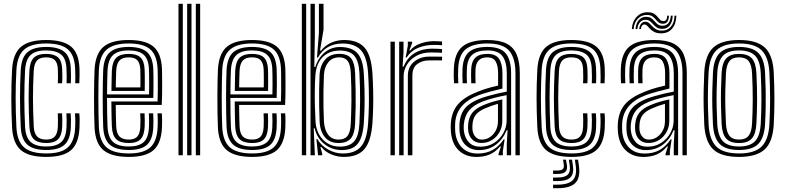

<svg xmlns="http://www.w3.org/2000/svg" viewBox="-20 -820 4150 1014"><path d="M224.6 8.7Q131.6 8.7 90 -27.4Q48.5 -63.5 43.8 -145.9Q41.8 -186.1 40.8 -225Q39.7 -263.8 39.7 -301.7Q39.7 -339.6 40.7 -377.3Q41.7 -414.9 43.8 -452.9Q48.9 -537.9 91.5 -573.3Q134.1 -608.7 223.2 -608.7Q313.5 -608.7 355.2 -574Q396.9 -539.4 399.8 -457.3Q400.2 -441.5 400.2 -420.9Q400.1 -400.3 398.8 -380.4H377.3Q378.1 -393.7 378 -413.2Q377.9 -432.7 376.9 -456.5Q374.2 -528.2 338.6 -559.3Q302.9 -590.4 223.2 -590.4Q144 -590.4 107.6 -558.2Q71.1 -526 66.7 -451.7Q64.7 -415.3 63.7 -378.7Q62.6 -342.1 62.6 -304.5Q62.5 -267 63.6 -227.8Q64.7 -188.6 66.7 -146.7Q70.7 -73.5 107.5 -41.5Q144.2 -9.6 224.6 -9.6Q303.1 -9.6 338.3 -41.5Q373.6 -73.5 376.9 -146.4Q378.2 -170.5 377.7 -189.5Q377.3 -208.5 375.9 -221.4H398.7Q400.3 -209.4 400.7 -189Q401 -168.5 399.8 -145.4Q396.1 -62.8 355.4 -27.1Q314.7 8.7 224.6 8.7ZM224.6 -27.9Q155.1 -27.9 124 -56.4Q92.9 -85 89.6 -148.1Q87.6 -190.3 86.6 -229.1Q85.6 -267.9 85.6 -304.6Q85.5 -341.3 86.6 -377.3Q87.6 -413.3 89.5 -449.8Q93.4 -518.4 126.3 -545.3Q159.2 -572.1 223.2 -572.1Q289 -572.1 320.4 -545.9Q351.9 -519.7 354 -455.8Q354.8 -434.1 354.9 -415.1Q355 -396.1 354 -380.4H331.5Q332.3 -394.2 332.2 -413.2Q332.1 -432.1 331.1 -455.3Q329.4 -511.1 302.2 -532.4Q275 -553.7 223.2 -553.7Q168.1 -553.7 141.9 -529.7Q115.7 -505.7 112.4 -448.5Q110.5 -410.8 109.5 -374.6Q108.4 -338.3 108.5 -301.9Q108.5 -265.4 109.5 -227.8Q110.5 -190.2 112.4 -150Q115.4 -95 141.5 -70.7Q167.5 -46.3 224.6 -46.3Q276.4 -46.3 302.5 -69.1Q328.6 -91.8 331.1 -147.3Q332.1 -168 332 -186.6Q331.9 -205.3 330.4 -221.4H353.2Q354.5 -206.9 354.8 -188.2Q355.1 -169.5 354 -146.7Q351.2 -83.9 321.1 -55.9Q291 -27.9 224.6 -27.9ZM224.6 -64.6Q179.2 -64.6 158.4 -85.2Q137.7 -105.8 135.3 -150.9Q133.3 -192.9 132.3 -230.4Q131.2 -267.8 131.2 -303.1Q131.2 -338.3 132.3 -373.8Q133.3 -409.2 135.3 -447.4Q138.1 -494.6 158.5 -515Q179 -535.4 223.2 -535.4Q265.3 -535.4 286.1 -517.3Q306.9 -499.2 308.4 -453.2Q308.9 -437 309.2 -416.5Q309.4 -396.1 308 -380.4H285Q286.4 -396.2 286.2 -415.1Q286 -434.1 285.5 -452.7Q284.5 -486.8 270.1 -501.9Q255.7 -517.1 223.2 -517.1Q190.4 -517.1 175.3 -500.3Q160.2 -483.5 158.1 -445.7Q156.2 -408.3 155.2 -373.1Q154.1 -337.9 154.1 -302.6Q154.1 -267.3 155.2 -230.2Q156.2 -193.2 158.2 -152.1Q160 -116.2 175.6 -99.6Q191.1 -82.9 224.6 -82.9Q255.7 -82.9 269.9 -99.5Q284 -116.1 285.5 -150.2Q286.2 -167.4 286.1 -185.9Q286.1 -204.5 285 -221.4H307.8Q308.9 -207.1 309.1 -187.5Q309.2 -167.8 308.4 -149.3Q306.4 -105.1 286.8 -84.9Q267.2 -64.6 224.6 -64.6Z M660.7 8.7Q569.6 8.7 526.8 -26.5Q484 -61.7 479.4 -144.9Q477.8 -178.7 477.2 -220.3Q476.5 -262 476.6 -305.1Q476.6 -348.3 477.4 -387Q478.2 -425.8 479.4 -453.5Q484.5 -537.8 527 -573.2Q569.6 -608.7 659.3 -608.7Q748.5 -608.7 790 -574.1Q831.5 -539.6 835.4 -457.3Q835.7 -449.6 836 -427.9Q836.2 -406.1 836.3 -377.2Q836.5 -348.3 836 -318.6Q835.6 -289 834.2 -265.7H591.3Q591.5 -243.6 591.8 -224Q592 -204.5 592.6 -186.8Q593.1 -169.1 593.7 -152.1Q595.5 -115 611.1 -99Q626.7 -82.9 660.7 -82.9Q690.1 -82.9 704.6 -98.2Q719.1 -113.5 721 -150.5Q721.7 -165.6 721.7 -184.9Q721.8 -204.2 720.5 -221.4H743.4Q744.7 -203.3 744.6 -183.3Q744.5 -163.4 743.9 -149.6Q741.6 -104.1 722.1 -84.3Q702.7 -64.6 660.7 -64.6Q615 -64.6 594.1 -84.7Q573.2 -104.8 570.8 -150.9Q570 -171.3 569.4 -193.4Q568.8 -215.5 568.6 -238.5Q568.3 -261.6 568.1 -284.3H812.1Q813.1 -308.7 813.3 -335.7Q813.6 -362.6 813.4 -387.3Q813.3 -412.1 813.1 -430.5Q812.8 -448.9 812.4 -456.2Q809.1 -528.2 773.6 -559.3Q738 -590.4 659.3 -590.4Q581.2 -590.4 543.9 -558.7Q506.5 -527 502.2 -451.8Q501 -426.9 500.3 -389Q499.5 -351.2 499.5 -307.8Q499.4 -264.5 500.1 -222.4Q500.7 -180.4 502.2 -147.2Q506.1 -74.2 542.5 -41.9Q578.8 -9.6 660.7 -9.6Q738 -9.6 773.4 -41.3Q808.9 -72.9 812.4 -146.3Q812.9 -156.7 813.1 -169.9Q813.3 -183.1 813 -196.6Q812.7 -210.2 811.7 -221.4H834.6Q836.1 -204.6 836.1 -183.3Q836.1 -162 835.4 -145.4Q831.4 -62.8 790.8 -27.1Q750.2 8.7 660.7 8.7ZM660.7 -27.9Q591.2 -27.9 559.8 -56.1Q528.4 -84.2 525.1 -148.1Q523.8 -178.9 523.1 -219.6Q522.4 -260.4 522.4 -303.5Q522.4 -346.6 523.1 -385.1Q523.8 -423.5 525 -449.8Q528.9 -518.2 561.7 -545.2Q594.6 -572.1 659.3 -572.1Q725.6 -572.1 756.1 -545.3Q786.6 -518.4 789.5 -455.7Q790 -446.9 790.3 -422.5Q790.6 -398 790.6 -366.1Q790.5 -334.2 789.6 -302.8H545.2Q545.2 -260.3 545.9 -220.1Q546.6 -179.9 547.9 -150.1Q550.9 -93.8 577.4 -70.1Q603.9 -46.3 660.7 -46.3Q711.9 -46.3 737.9 -68.7Q763.9 -91.1 766.6 -147.6Q767.4 -163 767.4 -183Q767.4 -203.1 766.2 -221.4H789.1Q790.3 -203.4 790.3 -183.4Q790.3 -163.4 789.5 -147Q786.5 -83.4 756.6 -55.6Q726.6 -27.9 660.7 -27.9ZM545.3 -321.3H767.2Q767.8 -348.9 767.8 -375.9Q767.7 -403 767.4 -424.2Q767.1 -445.4 766.6 -454.8Q764.4 -507.6 739.3 -530.6Q714.2 -553.7 659.3 -553.7Q604.1 -553.7 577.7 -529.9Q551.2 -506 547.9 -448.5Q546.8 -424.7 546.2 -390.6Q545.6 -356.4 545.3 -321.3ZM568.5 -339.8Q568.6 -353.8 569 -373.6Q569.3 -393.5 569.8 -413.4Q570.2 -433.4 570.8 -447.3Q573.5 -495.5 594.6 -515.4Q615.7 -535.4 659.3 -535.4Q702.2 -535.4 722 -516.5Q741.8 -497.6 743.7 -454.3Q744.2 -445.3 744.5 -426.9Q744.7 -408.6 744.7 -385.7Q744.7 -362.8 744.3 -339.8ZM591.5 -358.3H721.5Q721.8 -378.6 721.8 -398.1Q721.7 -417.6 721.5 -432.2Q721.3 -446.9 721 -452.3Q719.5 -486.2 705.5 -501.6Q691.5 -517.1 659.3 -517.1Q626 -517.1 610.8 -500.2Q595.7 -483.4 593.7 -446.4Q593.3 -431.9 592.8 -417.7Q592.3 -403.5 592 -388.9Q591.8 -374.3 591.5 -358.3Z M1014.2 0V-800H1037.1V0ZM922.6 0V-800H945.5V0ZM968.4 0V-800H991.3V0Z M1312.2 8.7Q1221.1 8.7 1178.3 -26.5Q1135.5 -61.7 1130.9 -144.9Q1129.3 -178.7 1128.7 -220.3Q1128 -262 1128.1 -305.1Q1128.1 -348.3 1128.9 -387Q1129.7 -425.8 1130.9 -453.5Q1136 -537.8 1178.5 -573.2Q1221.1 -608.7 1310.8 -608.7Q1400 -608.7 1441.5 -574.1Q1483 -539.6 1486.9 -457.3Q1487.2 -449.6 1487.5 -427.9Q1487.7 -406.1 1487.8 -377.2Q1488 -348.3 1487.5 -318.6Q1487.1 -289 1485.7 -265.7H1242.8Q1243 -243.6 1243.3 -224Q1243.5 -204.5 1244.1 -186.8Q1244.6 -169.1 1245.2 -152.1Q1247 -115 1262.6 -99Q1278.2 -82.9 1312.2 -82.9Q1341.6 -82.9 1356.1 -98.2Q1370.6 -113.5 1372.5 -150.5Q1373.2 -165.6 1373.2 -184.9Q1373.3 -204.2 1372 -221.4H1394.9Q1396.2 -203.3 1396.1 -183.3Q1396 -163.4 1395.4 -149.6Q1393.1 -104.1 1373.6 -84.3Q1354.2 -64.6 1312.2 -64.6Q1266.5 -64.6 1245.6 -84.7Q1224.7 -104.8 1222.3 -150.9Q1221.5 -171.3 1220.9 -193.4Q1220.3 -215.5 1220.1 -238.5Q1219.8 -261.6 1219.6 -284.3H1463.6Q1464.6 -308.7 1464.8 -335.7Q1465.1 -362.6 1464.9 -387.3Q1464.8 -412.1 1464.6 -430.5Q1464.3 -448.9 1463.9 -456.2Q1460.6 -528.2 1425.1 -559.3Q1389.5 -590.4 1310.8 -590.4Q1232.7 -590.4 1195.4 -558.7Q1158 -527 1153.7 -451.8Q1152.5 -426.9 1151.8 -389Q1151 -351.2 1151 -307.8Q1150.9 -264.5 1151.6 -222.4Q1152.2 -180.4 1153.7 -147.2Q1157.6 -74.2 1194 -41.9Q1230.3 -9.6 1312.2 -9.6Q1389.5 -9.6 1424.9 -41.3Q1460.4 -72.9 1463.9 -146.3Q1464.4 -156.7 1464.6 -169.9Q1464.8 -183.1 1464.5 -196.6Q1464.2 -210.2 1463.2 -221.4H1486.1Q1487.6 -204.6 1487.6 -183.3Q1487.6 -162 1486.9 -145.4Q1482.9 -62.8 1442.3 -27.1Q1401.7 8.7 1312.2 8.7ZM1312.2 -27.9Q1242.7 -27.9 1211.3 -56.1Q1179.9 -84.2 1176.6 -148.1Q1175.3 -178.9 1174.6 -219.6Q1173.9 -260.4 1173.9 -303.5Q1173.9 -346.6 1174.6 -385.1Q1175.3 -423.5 1176.5 -449.8Q1180.4 -518.2 1213.2 -545.2Q1246.1 -572.1 1310.8 -572.1Q1377.1 -572.1 1407.6 -545.3Q1438.1 -518.4 1441 -455.7Q1441.5 -446.9 1441.8 -422.5Q1442.1 -398 1442.1 -366.1Q1442 -334.2 1441.1 -302.8H1196.7Q1196.7 -260.3 1197.4 -220.1Q1198.1 -179.9 1199.4 -150.1Q1202.4 -93.8 1228.9 -70.1Q1255.4 -46.3 1312.2 -46.3Q1363.4 -46.3 1389.4 -68.7Q1415.4 -91.1 1418.1 -147.6Q1418.9 -163 1418.9 -183Q1418.9 -203.1 1417.7 -221.4H1440.6Q1441.8 -203.4 1441.8 -183.4Q1441.8 -163.4 1441 -147Q1438 -83.4 1408.1 -55.6Q1378.1 -27.9 1312.2 -27.9ZM1196.8 -321.3H1418.7Q1419.3 -348.9 1419.3 -375.9Q1419.2 -403 1418.9 -424.2Q1418.6 -445.4 1418.1 -454.8Q1415.9 -507.6 1390.8 -530.6Q1365.7 -553.7 1310.8 -553.7Q1255.6 -553.7 1229.2 -529.9Q1202.7 -506 1199.4 -448.5Q1198.3 -424.7 1197.7 -390.6Q1197.1 -356.4 1196.8 -321.3ZM1220 -339.8Q1220.1 -353.8 1220.5 -373.6Q1220.8 -393.5 1221.3 -413.4Q1221.7 -433.4 1222.3 -447.3Q1225 -495.5 1246.1 -515.4Q1267.2 -535.4 1310.8 -535.4Q1353.7 -535.4 1373.5 -516.5Q1393.3 -497.6 1395.2 -454.3Q1395.7 -445.3 1396 -426.9Q1396.2 -408.6 1396.2 -385.7Q1396.2 -362.8 1395.8 -339.8ZM1243 -358.3H1373Q1373.3 -378.6 1373.3 -398.1Q1373.2 -417.6 1373 -432.2Q1372.8 -446.9 1372.5 -452.3Q1371 -486.2 1357 -501.6Q1343 -517.1 1310.8 -517.1Q1277.5 -517.1 1262.3 -500.2Q1247.2 -483.4 1245.2 -446.4Q1244.8 -431.9 1244.3 -417.7Q1243.8 -403.5 1243.5 -388.9Q1243.3 -374.3 1243 -358.3Z M1574.1 0V-800H1597V0ZM1619.9 0V-800H1642.8V-631.3L1639.9 -466.3H1645.1Q1661.4 -516.9 1696.8 -544.8Q1732.2 -572.8 1779.2 -571.7Q1839.4 -570.5 1867.8 -538.7Q1896.3 -506.9 1901.1 -435.3Q1904.1 -387.1 1905.1 -343.2Q1906.1 -299.3 1905.2 -256.1Q1904.2 -213 1901.1 -166.9Q1895.5 -93.1 1868.8 -60.3Q1842.1 -27.5 1785.3 -27.5Q1732.7 -27.5 1693.3 -59Q1653.8 -90.5 1642.2 -141.8L1636.9 -141.7L1642.8 0ZM1774.4 -45.6Q1825.4 -45.6 1850.2 -73.3Q1874.9 -101 1878.3 -168.4Q1881.1 -229.1 1881.7 -291Q1882.3 -352.9 1878.2 -435Q1874.9 -498.2 1850.9 -525.6Q1827 -553 1775 -553Q1737.5 -553 1709.6 -537.7Q1681.7 -522.4 1665.4 -493.8Q1649 -465.2 1645.7 -425.2Q1643.2 -389.5 1642.6 -347.7Q1641.9 -305.9 1643 -262.5Q1644.2 -219 1646.3 -178.1Q1648.5 -139.8 1665.2 -109.8Q1682 -79.9 1710.1 -62.8Q1738.3 -45.6 1774.4 -45.6ZM1768.3 -64.7Q1721.6 -64.7 1696.1 -95.3Q1670.5 -125.9 1668 -177.9Q1666.2 -217.9 1665.6 -261.5Q1664.9 -305 1665.5 -347.2Q1666.1 -389.3 1667.8 -425Q1670.6 -474.9 1697.1 -505.3Q1723.7 -535.6 1772 -535.6Q1816 -535.6 1834.6 -511.3Q1853.2 -487.1 1855.4 -435Q1857.4 -385.7 1858.1 -342.6Q1858.9 -299.5 1858.3 -257.2Q1857.7 -215 1855.5 -167.8Q1853 -111.8 1832.3 -88.3Q1811.7 -64.7 1768.3 -64.7ZM1768.2 -82.9Q1800.2 -82.9 1815.3 -102.4Q1830.5 -121.8 1832.6 -167.9Q1835.3 -226.6 1836 -289.5Q1836.6 -352.4 1832.6 -434.5Q1830.5 -479.7 1816 -498.4Q1801.5 -517.1 1771.9 -517.1Q1734.5 -517.1 1713.8 -491.2Q1693.1 -465.4 1690.8 -424.8Q1688.9 -386.7 1688.3 -342.5Q1687.6 -298.2 1688.3 -255.4Q1689 -212.6 1690.8 -178.6Q1693.3 -135.8 1712.6 -109.4Q1731.9 -82.9 1768.2 -82.9ZM1795.9 8.7Q1760.9 8.7 1728.8 -5Q1696.7 -18.7 1677 -43.6H1672.3L1681.7 -7.6L1681.8 0H1659.9L1650.8 -85.6H1656Q1676.1 -51 1713.2 -30.2Q1750.2 -9.4 1790.9 -9.4Q1853.6 -9.4 1885.6 -44.9Q1917.6 -80.4 1924 -167.6Q1927 -210.8 1927.9 -254.3Q1928.9 -297.8 1927.9 -343Q1926.9 -388.2 1923.9 -435.7Q1918 -520.6 1885.5 -555.4Q1853 -590.2 1788.5 -590.2Q1744.6 -590.2 1711.1 -570.7Q1677.7 -551.2 1659.4 -516H1654L1664.3 -646.2V-800H1688.6V-663L1670 -552.7H1675.5Q1697.7 -580.5 1729.4 -594.6Q1761 -608.7 1797.2 -608.7Q1869.8 -608.7 1905 -568.9Q1940.1 -529.1 1946.7 -435.4Q1949.7 -387.9 1950.7 -343.8Q1951.7 -299.7 1950.8 -256.3Q1949.9 -212.8 1946.7 -166.9Q1939.5 -73.2 1904.4 -32.3Q1869.3 8.7 1795.9 8.7Z M2088.1 0V-600H2110.9L2111 -542L2106.2 -468.4H2111.8Q2131.2 -516.6 2170.3 -539.8Q2209.5 -563 2260.3 -563Q2273.6 -563 2290.8 -562.3Q2308.1 -561.7 2314.6 -561V-541.3Q2306 -541.9 2287.6 -542.4Q2269.3 -543 2255.5 -543Q2211.1 -543 2178.7 -525Q2146.4 -507 2129 -478.3Q2111.6 -449.6 2111.6 -417.2V0ZM2042.3 0V-600H2065.2V0ZM2133.9 0V-419.1Q2133.9 -467.2 2167 -494.1Q2200.1 -521 2245.9 -521Q2262.1 -521 2281.3 -521Q2300.4 -520.9 2314.6 -520.7V-500.8Q2300.6 -501.2 2280.9 -501.2Q2261.2 -501.1 2245.8 -501.1Q2209.8 -501.1 2183.9 -481.9Q2157.9 -462.7 2157.9 -421.2V0ZM2122.2 -516.6 2133.8 -578.5V-600H2156.5L2156.8 -593.2L2142 -553.4H2146.2Q2165.4 -578 2201 -590.4Q2236.7 -602.7 2271 -602.7Q2279.4 -602.7 2292.4 -602.2Q2305.3 -601.7 2314.6 -600.7V-580.9Q2307 -581.8 2294.8 -582.4Q2282.5 -582.9 2271.9 -582.9Q2225.3 -582.9 2187.7 -567.1Q2150 -551.4 2127.4 -516.6Z M2702.3 0V-432.4Q2702.3 -513.4 2669.2 -551.9Q2636.1 -590.4 2553.9 -590.4Q2477.8 -590.4 2440.3 -560.4Q2402.8 -530.4 2399.8 -457.1Q2399.1 -438 2399.1 -419Q2399.2 -400 2400.5 -380.4H2377.9Q2376.4 -401.7 2376.2 -419.2Q2376 -436.7 2376.9 -458Q2380.2 -539.2 2421.9 -573.9Q2463.6 -608.7 2553.9 -608.7Q2617.7 -608.7 2655.2 -589.7Q2692.6 -570.6 2708.9 -531.6Q2725.2 -492.6 2725.2 -432.4V0ZM2516.6 -45.3Q2558.7 -45.3 2589.9 -65.5Q2621.1 -85.8 2638.4 -117.5Q2655.7 -149.2 2655.7 -183.1V-317.5Q2623.6 -311.8 2586.5 -302Q2549.4 -292.3 2525.1 -282.4Q2479.3 -263.5 2456.8 -236.1Q2434.3 -208.7 2429.5 -162.9Q2428.7 -154.1 2428.9 -145.4Q2429.1 -136.7 2429.8 -129.1Q2434.6 -91.6 2456.4 -68.4Q2478.2 -45.3 2516.6 -45.3ZM2521.8 -64.9Q2491.2 -64.9 2473.3 -84Q2455.3 -103 2452.6 -131.3Q2451.8 -139.5 2451.8 -147.1Q2451.8 -154.6 2452.3 -161.9Q2455.6 -201.5 2474.8 -225Q2494.1 -248.6 2532.6 -264.7Q2558.3 -275.3 2581.5 -282.2Q2604.7 -289.1 2632.7 -294.8V-181.3Q2632.7 -149.8 2618.4 -123.3Q2604.1 -96.8 2579.1 -80.9Q2554.1 -64.9 2521.8 -64.9ZM2524.8 -82.8Q2548.3 -82.8 2567.5 -95.8Q2586.8 -108.7 2598.3 -130.6Q2609.8 -152.5 2609.8 -179.4V-271.8Q2592.8 -267.1 2575.8 -261.1Q2558.9 -255.1 2540.5 -247.2Q2507.1 -232.5 2492.1 -212.9Q2477.1 -193.2 2475.2 -160.7Q2474.6 -152.3 2474.8 -145.6Q2475 -139 2475.5 -133.1Q2477.5 -113.7 2490.2 -98.3Q2503 -82.8 2524.8 -82.8ZM2496.1 8.8Q2439.3 8.8 2403.1 -25.5Q2366.9 -59.7 2361.4 -123.8Q2360.4 -135.9 2360.3 -147.4Q2360.3 -158.8 2361.1 -170.6Q2365.8 -230.9 2398.7 -269.1Q2431.5 -307.3 2501.7 -335.2Q2518.3 -341.9 2534.2 -347.4Q2550.2 -352.8 2568.7 -357.8Q2587.1 -362.9 2610.6 -368.1V-432.5Q2610.6 -471.9 2598.2 -494.5Q2585.7 -517.1 2553.9 -517.1Q2522.1 -517.1 2507.3 -500.3Q2492.5 -483.5 2491.2 -452.4Q2490.8 -443.2 2490.7 -422.5Q2490.5 -401.8 2491.5 -380.4H2468.7Q2467.7 -402.8 2467.9 -422.1Q2468 -441.5 2468.4 -454.5Q2470.1 -495.1 2490.4 -515.2Q2510.8 -535.4 2553.9 -535.4Q2598.9 -535.4 2616.2 -508.5Q2633.5 -481.5 2633.5 -432.5V-352.4Q2601.3 -345.1 2568.5 -336.1Q2535.7 -327.2 2509.6 -317.8Q2450.2 -295.9 2418.4 -258.5Q2386.7 -221.2 2383.8 -168.8Q2383.4 -158.9 2383.3 -147.5Q2383.3 -136 2384.1 -125.7Q2388.6 -72.6 2419.6 -40.9Q2450.6 -9.1 2502.7 -9.1Q2549.5 -9.1 2583.3 -28.8Q2617 -48.6 2639.7 -83.8H2645L2635.7 -21.9V0H2613.1L2612.7 -7.1L2625.5 -46.9H2621.2Q2597.5 -17.9 2566.9 -4.5Q2536.2 8.8 2496.1 8.8ZM2656.4 0.1V-58.3L2660.6 -131.9H2655.4Q2635.9 -83.7 2598.2 -55.4Q2560.5 -27.1 2509 -27.3Q2466.3 -27.4 2438.6 -54.1Q2411 -80.7 2407 -127.3Q2406.3 -136.6 2406.3 -147.1Q2406.2 -157.6 2406.7 -166.9Q2410.6 -219.5 2437.2 -249.8Q2463.8 -280 2517.4 -300.1Q2534.1 -306.4 2558.1 -313.2Q2582.1 -320.1 2608 -326.2Q2633.9 -332.3 2656.5 -336.3V-432.4Q2656.5 -491.8 2634.2 -522.7Q2611.8 -553.7 2553.9 -553.7Q2500.4 -553.7 2474 -530.7Q2447.6 -507.6 2445.5 -455Q2445 -440.3 2444.9 -420.7Q2444.7 -401.1 2446.1 -380.4H2423.3Q2422.1 -401 2422 -420.7Q2422 -440.4 2422.6 -455.4Q2425.1 -516.9 2456 -544.5Q2486.8 -572.1 2553.9 -572.1Q2623.5 -572.1 2651.4 -537.6Q2679.3 -503.1 2679.3 -432.4V0.1Z M2998.6 8.7Q2905.6 8.7 2864 -27.4Q2822.5 -63.5 2817.8 -145.9Q2815.8 -186.1 2814.8 -225Q2813.7 -263.8 2813.7 -301.7Q2813.7 -339.6 2814.7 -377.3Q2815.7 -414.9 2817.8 -452.9Q2822.9 -537.9 2865.5 -573.3Q2908.1 -608.7 2997.2 -608.7Q3087.5 -608.7 3129.2 -574Q3170.9 -539.4 3173.8 -457.3Q3174.2 -441.5 3174.2 -420.9Q3174.1 -400.3 3172.8 -380.4H3151.3Q3152.1 -393.7 3152 -413.2Q3151.9 -432.7 3150.9 -456.5Q3148.2 -528.2 3112.6 -559.3Q3076.9 -590.4 2997.2 -590.4Q2918 -590.4 2881.6 -558.2Q2845.1 -526 2840.7 -451.7Q2838.7 -415.3 2837.7 -378.7Q2836.6 -342.1 2836.6 -304.5Q2836.5 -267 2837.6 -227.8Q2838.7 -188.6 2840.7 -146.7Q2844.7 -73.5 2881.5 -41.5Q2918.2 -9.6 2998.6 -9.6Q3077.1 -9.6 3112.3 -41.5Q3147.6 -73.5 3150.9 -146.4Q3152.2 -170.5 3151.7 -189.5Q3151.3 -208.5 3149.9 -221.4H3172.7Q3174.3 -209.4 3174.7 -189Q3175 -168.5 3173.8 -145.4Q3170.1 -62.8 3129.4 -27.1Q3088.7 8.7 2998.6 8.7ZM2998.6 -27.9Q2929.1 -27.9 2898 -56.4Q2866.9 -85 2863.6 -148.1Q2861.6 -190.3 2860.6 -229.1Q2859.6 -267.9 2859.6 -304.6Q2859.5 -341.3 2860.6 -377.3Q2861.6 -413.3 2863.5 -449.8Q2867.4 -518.4 2900.3 -545.3Q2933.2 -572.1 2997.2 -572.1Q3063 -572.1 3094.4 -545.9Q3125.9 -519.7 3128 -455.8Q3128.8 -434.1 3128.9 -415.1Q3129 -396.1 3128 -380.4H3105.5Q3106.3 -394.2 3106.2 -413.2Q3106.1 -432.1 3105.1 -455.3Q3103.4 -511.1 3076.2 -532.4Q3049 -553.7 2997.2 -553.7Q2942.1 -553.7 2915.9 -529.7Q2889.7 -505.7 2886.4 -448.5Q2884.5 -410.8 2883.5 -374.6Q2882.4 -338.3 2882.5 -301.9Q2882.5 -265.4 2883.5 -227.8Q2884.5 -190.2 2886.4 -150Q2889.4 -95 2915.5 -70.7Q2941.5 -46.3 2998.6 -46.3Q3050.4 -46.3 3076.5 -69.1Q3102.6 -91.8 3105.1 -147.3Q3106.1 -168 3106 -186.6Q3105.9 -205.3 3104.4 -221.4H3127.2Q3128.5 -206.9 3128.8 -188.2Q3129.1 -169.5 3128 -146.7Q3125.2 -83.9 3095.1 -55.9Q3065 -27.9 2998.6 -27.9ZM2998.6 -64.6Q2953.2 -64.6 2932.4 -85.2Q2911.7 -105.8 2909.3 -150.9Q2907.3 -192.9 2906.3 -230.4Q2905.2 -267.8 2905.2 -303.1Q2905.2 -338.3 2906.3 -373.8Q2907.3 -409.2 2909.3 -447.4Q2912.1 -494.6 2932.5 -515Q2953 -535.4 2997.2 -535.4Q3039.3 -535.4 3060.1 -517.3Q3080.9 -499.2 3082.4 -453.2Q3082.9 -437 3083.2 -416.5Q3083.4 -396.1 3082 -380.4H3059Q3060.4 -396.2 3060.2 -415.1Q3060 -434.1 3059.5 -452.7Q3058.5 -486.8 3044.1 -501.9Q3029.7 -517.1 2997.2 -517.1Q2964.4 -517.1 2949.3 -500.3Q2934.2 -483.5 2932.1 -445.7Q2930.2 -408.3 2929.2 -373.1Q2928.1 -337.9 2928.1 -302.6Q2928.1 -267.3 2929.2 -230.2Q2930.2 -193.2 2932.2 -152.1Q2934 -116.2 2949.6 -99.6Q2965.1 -82.9 2998.6 -82.9Q3029.7 -82.9 3043.9 -99.5Q3058 -116.1 3059.5 -150.2Q3060.2 -167.4 3060.1 -185.9Q3060.1 -204.5 3059 -221.4H3081.8Q3082.9 -207.1 3083.1 -187.5Q3083.2 -167.8 3082.4 -149.3Q3080.4 -105.1 3060.8 -84.9Q3041.2 -64.6 2998.6 -64.6ZM3016.1 23.2H3032.9L3037.6 57.1Q3045.7 118.3 3018.7 146.1Q2991.8 174 2923.8 174H2900.9V155.2H2923.8Q2981.7 155.2 3004.7 131.8Q3027.7 108.4 3020.8 57.1ZM2953.6 23.2H2969L2973.7 50.3Q2978.1 75.2 2966.2 86.9Q2954.2 98.6 2923.8 98.6H2900.9V80.5H2923.8Q2944.1 80.5 2952 73.2Q2959.8 65.9 2957.6 50.3ZM2984.2 23.2H3001L3005.6 53.7Q3012.1 96.8 2992.7 116.5Q2973.3 136.3 2923.8 136.3H2900.9V117.5H2923.8Q2963 117.5 2978.4 102.3Q2993.8 87.2 2988.8 53.7Z M3584.3 0V-432.4Q3584.3 -513.4 3551.2 -551.9Q3518.1 -590.4 3435.9 -590.4Q3359.8 -590.4 3322.3 -560.4Q3284.8 -530.4 3281.8 -457.1Q3281.1 -438 3281.1 -419Q3281.2 -400 3282.5 -380.4H3259.9Q3258.4 -401.7 3258.2 -419.2Q3258 -436.7 3258.9 -458Q3262.2 -539.2 3303.9 -573.9Q3345.6 -608.7 3435.9 -608.7Q3499.7 -608.7 3537.2 -589.7Q3574.6 -570.6 3590.9 -531.6Q3607.2 -492.6 3607.2 -432.4V0ZM3398.6 -45.3Q3440.7 -45.3 3471.9 -65.5Q3503.1 -85.8 3520.4 -117.5Q3537.7 -149.2 3537.7 -183.1V-317.5Q3505.6 -311.8 3468.5 -302Q3431.4 -292.3 3407.1 -282.4Q3361.3 -263.5 3338.8 -236.1Q3316.3 -208.7 3311.5 -162.9Q3310.7 -154.1 3310.9 -145.4Q3311.1 -136.7 3311.8 -129.1Q3316.6 -91.6 3338.4 -68.4Q3360.2 -45.3 3398.6 -45.3ZM3403.8 -64.9Q3373.2 -64.9 3355.3 -84Q3337.3 -103 3334.6 -131.3Q3333.8 -139.5 3333.8 -147.1Q3333.8 -154.6 3334.3 -161.9Q3337.6 -201.5 3356.8 -225Q3376.1 -248.6 3414.6 -264.7Q3440.3 -275.3 3463.5 -282.2Q3486.7 -289.1 3514.7 -294.8V-181.3Q3514.7 -149.8 3500.4 -123.3Q3486.1 -96.8 3461.1 -80.9Q3436.1 -64.9 3403.8 -64.9ZM3406.8 -82.8Q3430.3 -82.8 3449.5 -95.8Q3468.8 -108.7 3480.3 -130.6Q3491.8 -152.5 3491.8 -179.4V-271.8Q3474.8 -267.1 3457.8 -261.1Q3440.9 -255.1 3422.5 -247.2Q3389.1 -232.5 3374.1 -212.9Q3359.1 -193.2 3357.2 -160.7Q3356.6 -152.3 3356.8 -145.6Q3357 -139 3357.5 -133.1Q3359.5 -113.7 3372.2 -98.3Q3385 -82.8 3406.8 -82.8ZM3378.1 8.8Q3321.3 8.8 3285.1 -25.5Q3248.9 -59.7 3243.4 -123.8Q3242.4 -135.9 3242.3 -147.4Q3242.3 -158.8 3243.1 -170.6Q3247.8 -230.9 3280.7 -269.1Q3313.5 -307.3 3383.7 -335.2Q3400.3 -341.9 3416.2 -347.4Q3432.2 -352.8 3450.7 -357.8Q3469.1 -362.9 3492.6 -368.1V-432.5Q3492.6 -471.9 3480.2 -494.5Q3467.7 -517.1 3435.9 -517.1Q3404.1 -517.1 3389.3 -500.3Q3374.5 -483.5 3373.2 -452.4Q3372.8 -443.2 3372.7 -422.5Q3372.5 -401.8 3373.5 -380.4H3350.7Q3349.7 -402.8 3349.9 -422.1Q3350 -441.5 3350.4 -454.5Q3352.1 -495.1 3372.4 -515.2Q3392.8 -535.4 3435.9 -535.4Q3480.9 -535.4 3498.2 -508.5Q3515.5 -481.5 3515.5 -432.5V-352.4Q3483.3 -345.1 3450.5 -336.1Q3417.7 -327.2 3391.6 -317.8Q3332.2 -295.9 3300.4 -258.5Q3268.7 -221.2 3265.8 -168.8Q3265.4 -158.9 3265.3 -147.5Q3265.3 -136 3266.1 -125.7Q3270.6 -72.6 3301.6 -40.9Q3332.6 -9.1 3384.7 -9.1Q3431.5 -9.1 3465.3 -28.8Q3499 -48.6 3521.7 -83.8H3527L3517.7 -21.9V0H3495.1L3494.7 -7.1L3507.5 -46.9H3503.2Q3479.5 -17.9 3448.9 -4.5Q3418.2 8.8 3378.1 8.8ZM3538.4 0.1V-58.3L3542.6 -131.9H3537.4Q3517.9 -83.7 3480.2 -55.4Q3442.5 -27.1 3391 -27.3Q3348.3 -27.4 3320.6 -54.1Q3293 -80.7 3289 -127.3Q3288.3 -136.6 3288.3 -147.1Q3288.2 -157.6 3288.7 -166.9Q3292.6 -219.5 3319.2 -249.8Q3345.8 -280 3399.4 -300.1Q3416.1 -306.4 3440.1 -313.2Q3464.1 -320.1 3490 -326.2Q3515.9 -332.3 3538.5 -336.3V-432.4Q3538.5 -491.8 3516.2 -522.7Q3493.8 -553.7 3435.9 -553.7Q3382.4 -553.7 3356 -530.7Q3329.6 -507.6 3327.5 -455Q3327 -440.3 3326.9 -420.7Q3326.7 -401.1 3328.1 -380.4H3305.3Q3304.1 -401 3304 -420.7Q3304 -440.4 3304.6 -455.4Q3307.1 -516.9 3338 -544.5Q3368.8 -572.1 3435.9 -572.1Q3505.5 -572.1 3533.4 -537.6Q3561.3 -503.1 3561.3 -432.4V0.1ZM3316.8 -666.4Q3319.6 -707.5 3343.5 -732.1Q3367.4 -756.8 3403.6 -755.2Q3423 -754.5 3434.1 -747.5Q3445.2 -740.5 3452.3 -731.6Q3459.5 -722.6 3466.1 -715.8Q3472.8 -709 3483.2 -708.6Q3493.3 -708 3498.2 -715.3Q3503.1 -722.5 3503.9 -737.3H3512.9Q3512.1 -716.1 3504.3 -705.2Q3496.5 -694.2 3480.3 -694.6Q3466.7 -694.9 3458.5 -701.7Q3450.2 -708.4 3443.1 -717.2Q3436 -726 3426.2 -733.1Q3416.4 -740.1 3399.7 -741.1Q3369.9 -742.9 3349.3 -721.8Q3328.6 -700.6 3326.5 -666.4ZM3336.4 -666.4Q3338.6 -698.1 3355.1 -715.3Q3371.5 -732.6 3395.3 -731.1Q3410.8 -730.3 3420.3 -723.2Q3429.9 -716.2 3437.3 -707.2Q3444.8 -698.3 3453.7 -691.4Q3462.7 -684.5 3477.4 -684Q3497.5 -683.2 3509.5 -697.1Q3521.4 -711 3522.7 -737.3H3532.6Q3531.6 -703.6 3516.6 -685.2Q3501.6 -666.7 3475.7 -667.7Q3459 -668.2 3448.4 -675.2Q3437.9 -682.2 3430 -691.4Q3422 -700.5 3413.4 -707.6Q3404.8 -714.7 3391.9 -715.4Q3373.4 -716.6 3360.5 -702.8Q3347.6 -688.9 3346.2 -666.4ZM3355.9 -666.4Q3357.4 -685.1 3366.8 -695.7Q3376.2 -706.4 3389.7 -705.3Q3400.4 -704.6 3408.3 -697.7Q3416.1 -690.7 3424.3 -681.8Q3432.4 -672.8 3443.7 -665.9Q3455.1 -659 3472.7 -658.3Q3503.7 -656.9 3522.7 -678.7Q3541.7 -700.5 3542.3 -737.3H3552.1Q3550.9 -692.7 3528.8 -667.8Q3506.8 -642.9 3468.7 -644Q3448.2 -644.6 3435.1 -651.4Q3422 -658.2 3413.7 -667Q3405.4 -675.9 3399 -682.8Q3392.7 -689.8 3385.6 -690.8Q3378.3 -692 3371.9 -685.5Q3365.5 -679 3365.2 -666.4Z M3883.2 8.7Q3787.1 8.7 3745.7 -32Q3704.3 -72.7 3699.4 -162Q3697.2 -208.8 3696.3 -253.3Q3695.3 -297.7 3696.2 -343.2Q3697 -388.7 3699.4 -438.4Q3704.5 -530.9 3748 -569.8Q3791.5 -608.7 3883.2 -608.7Q3976.6 -608.7 4019.1 -569.1Q4061.6 -529.4 4066.3 -438.2Q4069.7 -368 4069.9 -300.5Q4070.2 -233 4066.3 -162Q4061 -69.5 4017.9 -30.4Q3974.7 8.7 3883.2 8.7ZM3883.2 -9.6Q3965 -9.6 4001.9 -45.7Q4038.8 -81.8 4043.4 -163.3Q4047.1 -232.7 4047.1 -297.9Q4047 -363.1 4043.4 -437.1Q4039.2 -517.9 4002.6 -554.1Q3966 -590.4 3883.2 -590.4Q3801.5 -590.4 3764.2 -554.8Q3726.9 -519.2 3722.3 -437.1Q3719.6 -383.8 3718.9 -338.7Q3718.1 -293.6 3719.1 -251.2Q3720.1 -208.9 3722.3 -163.2Q3726.5 -82.3 3763.3 -45.9Q3800.1 -9.6 3883.2 -9.6ZM3883.2 -27.9Q3811.1 -27.9 3780.1 -60.6Q3749 -93.4 3745.1 -165.1Q3742.8 -212.1 3741.9 -255.4Q3741 -298.7 3741.9 -342.8Q3742.8 -386.8 3745.3 -435.7Q3749.3 -509.4 3781.6 -540.8Q3814 -572.1 3883.2 -572.1Q3953.6 -572.1 3985.1 -540.2Q4016.7 -508.3 4020.5 -436.1Q4023 -386.2 4023.8 -342.2Q4024.6 -298.3 4023.8 -255.2Q4023.1 -212.2 4020.5 -164.6Q4016.5 -92.8 3985.1 -60.4Q3953.8 -27.9 3883.2 -27.9ZM3883.2 -46.3Q3941.1 -46.3 3967.6 -74.2Q3994.1 -102.1 3997.7 -166.8Q4001.2 -232.1 4001.3 -295.2Q4001.4 -358.3 3997.7 -434Q3994.4 -499.3 3967.4 -526.5Q3940.4 -553.7 3883.2 -553.7Q3823.3 -553.7 3797.4 -525Q3771.5 -496.3 3768 -433.7Q3765.8 -389.2 3764.9 -346.5Q3763.9 -303.7 3764.7 -259.5Q3765.6 -215.2 3768 -165.8Q3771.5 -102 3798.1 -74.1Q3824.6 -46.3 3883.2 -46.3ZM3883.2 -64.6Q3836.7 -64.6 3815.2 -88.3Q3793.8 -112.1 3790.9 -166.5Q3788.7 -214 3787.8 -257Q3786.8 -300 3787.7 -343.1Q3788.5 -386.1 3790.9 -433Q3793.9 -488.7 3815.8 -512Q3837.6 -535.4 3883.2 -535.4Q3929.4 -535.4 3950.8 -511.7Q3972.1 -488.1 3974.8 -433.2Q3978.6 -356.9 3978.4 -294.2Q3978.1 -231.5 3974.8 -167.4Q3971.8 -112.4 3950.5 -88.5Q3929.3 -64.6 3883.2 -64.6ZM3883.2 -82.9Q3917.7 -82.9 3933.6 -103Q3949.4 -123 3951.9 -168.5Q3955.1 -231.5 3955.4 -292.5Q3955.7 -353.5 3951.9 -432.1Q3949.7 -476.8 3934 -497Q3918.2 -517.1 3883.2 -517.1Q3847.4 -517.1 3831.8 -496.5Q3816.3 -475.8 3813.8 -432Q3811.5 -383.8 3810.6 -341.7Q3809.8 -299.6 3810.6 -257.7Q3811.5 -215.7 3813.8 -167.6Q3816.3 -123.5 3832.1 -103.2Q3847.9 -82.9 3883.2 -82.9Z"/></svg>

Font: Big Shoulders Inline Text Thin
Style: Regular
Weight: 100
Designer: Patric King
Foundry: XO Type Co
Version: Version 2.002